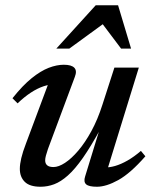

<svg xmlns="http://www.w3.org/2000/svg" viewBox="-20 -700 580 731"><path d="M304 -28 360.5 -212 363 -210Q326 -142.5 295.8 -99.2Q265.5 -56 238.5 -32Q211.5 -8 186.2 1.5Q161 11 134.5 11Q93 11 74.2 -7.8Q55.5 -26.5 55.5 -57Q55.5 -74.5 61 -98Q66.5 -121.5 79 -154L173 -405.5L190 -378.5Q169.5 -379.5 145.8 -371.5Q122 -363.5 97.2 -347.2Q72.5 -331 47 -306.5L27.5 -326Q66.5 -375 100.8 -402.5Q135 -430 165.5 -441.8Q196 -453.5 223 -453.5Q252 -453.5 263 -442Q274 -430.5 265 -407.5L162.5 -132.5Q157.5 -118 154.8 -107.5Q152 -97 152 -89.5Q152 -77 159.8 -70.5Q167.5 -64 183.5 -64Q203 -64 227.5 -80Q252 -96 278 -126.5Q304 -157 328 -201Q352 -245 370 -301.5L415.5 -442.5H508.5L384 -39L375.5 -63Q395 -61.5 417.8 -68Q440.5 -74.5 465.8 -89Q491 -103.5 516.5 -125.5L533.5 -105Q476.5 -40 430.5 -14.5Q384.5 11 349 11Q318.5 11 308 1.8Q297.5 -7.5 304 -28ZM194.5 -515 344.5 -680H429.5L479 -515H441L363 -618.5H386L244 -515Z"/></svg>

Font: Newsreader 16pt 16pt Medium
Style: Italic
Weight: 500
Italic angle: -17°
Version: Version 1.003